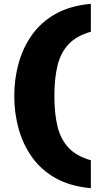

<svg xmlns="http://www.w3.org/2000/svg" viewBox="-20 -770 535 1010"><path d="M55 -265Q55 -353 77.5 -435.5Q100 -518 148 -586Q196 -654 272.5 -697Q349 -740 458 -750V-603Q383 -582 341 -537.5Q299 -493 282.5 -425Q266 -357 266 -265Q266 -173 282.5 -105Q299 -37 341 7.5Q383 52 458 73V220Q349 210 272.5 167Q196 124 148 56Q100 -12 77.5 -94.5Q55 -177 55 -265Z"/></svg>

Font: Georama ExtraExtended ExtraBold
Style: Regular
Weight: 800
Width: 8
Designer: Jean-Baptiste Levee
Foundry: Production Type
Version: Version 1.000